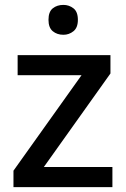

<svg xmlns="http://www.w3.org/2000/svg" viewBox="-20 -764 515 784"><path d="M439 0H35V-67L313 -457H52V-539H431V-464L159 -82H439ZM239 -744Q262 -744 280 -730Q298 -716 298 -683Q298 -651 280 -636.5Q262 -622 239 -622Q213 -622 195.5 -636.5Q178 -651 178 -683Q178 -716 195.5 -730Q213 -744 239 -744Z"/></svg>

Font: Noto Sans Tangsa Medium
Style: Regular
Weight: 500
Version: Version 1.504